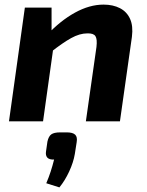

<svg xmlns="http://www.w3.org/2000/svg" viewBox="-20 -527 639 834"><path d="M430 -507Q471 -507 501 -491.5Q531 -476 545 -445Q559 -414 553 -367L501 0H353L399 -323Q403 -357 394.5 -370Q386 -383 359 -382Q326 -382 289 -361.5Q252 -341 200 -300L183 -374Q242 -437 305.5 -472Q369 -507 430 -507ZM204 -494V-364L216 -350L167 0H19L88 -494ZM270 48Q296 48 306.5 58Q317 68 313 91L305 142Q299 178 280.5 218Q262 258 238 287L181 269Q192 243 200 218.5Q208 194 215 166Q194 167 185.5 157.5Q177 148 180 130L186 88Q191 65 203 56.5Q215 48 242 48Z"/></svg>

Font: Exo 2
Style: Bold Italic
Weight: 700
Italic angle: -8°
Designer: Natanael Gama
Foundry: Natanael Gama
Version: Version 2.010